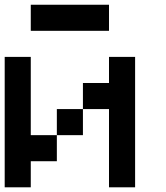

<svg xmlns="http://www.w3.org/2000/svg" viewBox="-20 -798 707 818"><path d="M111.1 -111.1V0H0V-555.6H111.1V-222.2H222.2V-111.1ZM444.4 -444.4V-555.6H555.6V0H444.4V-333.3H333.3V-444.4ZM333.3 -222.2H222.2V-333.3H333.3ZM444.4 -666.7H111.1V-777.8H444.4Z"/></svg>

Font: Pixeloid Mono
Style: Regular
Weight: 400
Monospace: yes
Designer: GGBotNet
Foundry: GGBotNet
Version: 0.5